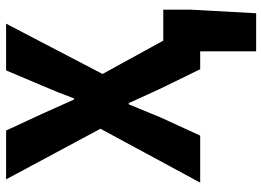

<svg xmlns="http://www.w3.org/2000/svg" viewBox="-138 -554 880 645"><g transform="rotate(-90 302.5 -232.0)"><path d="M452 188V0H392L327 -133Q308 -174 278 -240H274Q273 -238 230 -133L169 0H11L192 -335L22 -652H186L243 -529Q250 -514 290 -424H294Q313 -476 336 -529L388 -652H545L376 -328L488 -124H592V-32L580 188Z"/></g></svg>

Font: Toshiba Sans
Style: Bold
Weight: 700
Designer: Paul D. Hunt
Foundry: Toshiba Corporation
Version: Version 2.020;PS 2.0;hotconv 1.0.86;makeotf.lib2.5.63406